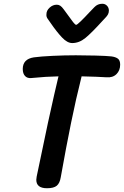

<svg xmlns="http://www.w3.org/2000/svg" viewBox="-20 -991 659 1021"><path d="M619 -647Q619 -616 599 -596.5Q579 -577 546 -580Q503 -583 414 -585Q384 -466 358 -338Q333 -216 303 -48Q298 -17 282 -3.5Q266 10 230 10Q173 10 173 -35Q173 -40 175 -52Q208 -213 235 -338Q274 -516 291 -585Q227 -584 146 -576Q125 -574 113 -587Q101 -600 101 -624Q101 -677 160 -686Q196 -691 259.5 -694Q323 -697 383 -697Q429 -697 488 -695.5Q547 -694 573 -691Q595 -688 607 -679Q619 -670 619 -647ZM559 -935Q559 -924 554.5 -915Q550 -906 540 -896L525 -880Q467 -816 434 -789Q401 -762 364 -762Q338 -762 310 -791.5Q282 -821 249 -869L235 -889Q225 -901 227 -916Q227 -935 244 -950.5Q261 -966 282 -966Q292 -966 300.5 -960.5Q309 -955 319 -941L344 -907Q358 -887 369 -873Q380 -859 385 -859Q390 -859 410 -878.5Q430 -898 455 -925L482 -953Q499 -971 524 -971Q539 -971 549 -960.5Q559 -950 559 -935Z"/></svg>

Font: Mali SemiBold
Style: Italic
Weight: 600
Italic angle: -10°
Version: Version 1.000; ttfautohint (v1.6)